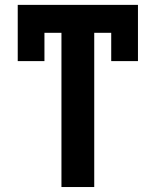

<svg xmlns="http://www.w3.org/2000/svg" viewBox="-20 -752 626 772"><path d="M227.1 0V-620.1H158.7V-506.3H51.3V-732.4H534.7V-506.3H427.2V-620.1H358.9V0Z"/></svg>

Font: Consola Mono
Style: Bold
Weight: 700
Monospace: yes
Designer: Wojciech Kalinowski "wmk69" (wmk69@o2.pl)
Foundry: Wojciech Kalinowski "wmk69" (wmk69@o2.pl)
Version: Version 2.1.0